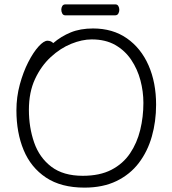

<svg xmlns="http://www.w3.org/2000/svg" viewBox="-20 -841 785 877"><path d="M278 -771Q269 -771 264.5 -779Q260 -787 260 -797Q260 -806 264.5 -813.5Q269 -821 279 -821H507Q516 -821 520.5 -813.5Q525 -806 525 -796Q525 -787 520.5 -779Q516 -771 506 -771ZM223 -644Q259 -675 303 -693Q347 -711 405 -711Q495 -711 559.5 -666Q624 -621 658.5 -542.5Q693 -464 693 -363Q693 -286 673.5 -217.5Q654 -149 614 -96.5Q574 -44 512 -14Q450 16 366 16Q259 16 190 -30Q121 -76 88 -155.5Q55 -235 55 -337Q55 -398 70.5 -455Q86 -512 109 -557Q132 -602 156 -628.5Q180 -655 197 -655Q205 -655 212 -652Q219 -649 223 -644ZM358 -38Q436 -38 489 -65.5Q542 -93 574 -140.5Q606 -188 620.5 -247.5Q635 -307 635 -371Q635 -423 621.5 -474Q608 -525 579.5 -567.5Q551 -610 506.5 -635.5Q462 -661 399 -661Q355 -661 305.5 -641Q256 -621 212 -580.5Q168 -540 140 -480Q112 -420 112 -339Q112 -259 136 -190Q160 -121 214.5 -79.5Q269 -38 358 -38Z"/></svg>

Font: Moon Stars Kai HW Light
Style: Regular
Weight: 300
Designer: GuiWonder
Version: Version 1.101